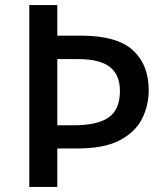

<svg xmlns="http://www.w3.org/2000/svg" viewBox="-20 -734 653 754"><path d="M564 -380Q564 -320 538 -268Q512 -216 451 -183.5Q390 -151 284 -151H205V0H95V-714H205V-594H298Q439 -594 501.5 -537Q564 -480 564 -380ZM269 -242Q363 -242 407 -273Q451 -304 451 -377Q451 -440 411.5 -471Q372 -502 285 -502H205V-242Z"/></svg>

Font: Noto Sans Adlam Unjoined Medium
Style: Regular
Weight: 500
Version: Version 3.001